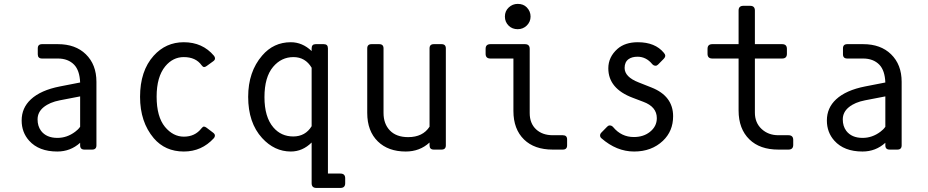

<svg xmlns="http://www.w3.org/2000/svg" viewBox="-20 -762 4728 978"><path d="M410.2 0Q388.2 0 388.2 -21.5V-34.7Q338.9 9.8 272 9.8Q177.7 9.8 128.4 -45.4Q90.3 -87.9 90.3 -148.4Q90.3 -212.4 137.2 -255.9Q187.5 -302.7 285.6 -321.8L388.2 -341.8Q385.7 -402.8 357.9 -432.1Q327.1 -463.9 274.9 -463.9H194.3Q172.4 -463.9 172.4 -485.4V-515.6Q172.4 -537.1 194.3 -537.1H274.9Q364.3 -537.1 417 -485.8Q471.2 -433.1 471.2 -345.2V-21.5Q471.2 0 449.2 0ZM189 -95.7Q216.3 -59.6 272.5 -59.6Q321.3 -59.6 362.8 -90.8Q377.9 -101.6 388.2 -116.2V-271L284.7 -251Q233.4 -241.2 202.4 -216.1Q171.4 -190.9 171.4 -153.8Q171.4 -119.6 189 -95.7Z M916.5 9.8Q821.3 9.8 763.2 -58.1Q693.4 -140.6 693.4 -268.6Q693.4 -400.9 762.7 -478Q824.7 -546.9 916 -546.9Q1011.7 -546.9 1069.8 -478Q1075.2 -471.7 1075.2 -464.4Q1075.2 -456.5 1066.4 -450.2L1032.7 -425.8Q1025.4 -420.4 1019.5 -420.4Q1013.2 -420.9 1006.8 -429.7Q977.1 -471.2 916 -471.2Q860.8 -471.2 821.8 -424.3Q777.8 -370.6 777.8 -270Q777.8 -167.5 820.3 -115.7Q861.8 -65.9 916.5 -65.9Q973.1 -65.9 1005.9 -107.9Q1013.2 -117.2 1018.6 -117.2Q1024.4 -117.2 1031.7 -111.8L1065.9 -85.9Q1074.7 -79.1 1074.7 -71.5Q1074.7 -64 1069.3 -58.1Q1007.3 9.8 916.5 9.8Z M1461.4 9.8Q1377.9 9.8 1314.9 -59.1Q1244.1 -136.7 1244.1 -268.6Q1244.1 -396.5 1315.4 -479Q1373.5 -546.9 1461.4 -546.9Q1520 -546.9 1567.4 -502V-515.6Q1567.4 -537.1 1587.9 -537.1H1629.4Q1650.4 -537.1 1650.4 -515.6V122.1H1713.9Q1738.3 122.1 1738.3 146V171.4Q1738.3 195.3 1713.9 195.3H1591.8Q1567.4 195.3 1567.4 171.4V-36.1Q1521 9.8 1461.4 9.8ZM1567.4 -119.1V-417Q1535.2 -471.2 1474.6 -471.2Q1413.1 -471.2 1371.1 -421.4Q1327.1 -369.1 1327.1 -267.3Q1327.1 -165.5 1372.6 -112.8Q1412.1 -66.9 1473.6 -66.9Q1535.2 -66.9 1567.4 -119.1Z M2229 0H2189.9Q2168 0 2168 -21.5V-36.1Q2118.2 9.8 2046.9 9.8Q1957.5 9.8 1904.8 -41.5Q1850.6 -94.2 1850.6 -187V-515.6Q1850.6 -537.1 1872.6 -537.1H1911.6Q1933.6 -537.1 1933.6 -515.6V-187Q1933.6 -131.3 1965.8 -97.7Q1998.5 -63.5 2059.1 -63.5Q2133.8 -63.5 2168 -116.7V-515.6Q2168 -537.1 2189.9 -537.1H2229Q2251 -537.1 2251 -515.6V-21.5Q2251 0 2229 0Z M2795.4 0Q2702.1 0 2649.4 -51.3Q2595.2 -104 2595.2 -196.8V-463.9H2478Q2453.6 -463.9 2453.6 -487.8V-513.2Q2453.6 -537.1 2478 -537.1H2653.8Q2678.2 -537.1 2678.2 -513.2V-186Q2678.2 -133.3 2710.9 -103Q2743.2 -73.2 2795.4 -73.2H2846.7Q2868.7 -73.2 2868.7 -51.8V-21.5Q2868.7 0 2846.7 0ZM2617.2 -742.2Q2646 -742.2 2663.1 -724.6Q2682.6 -704.6 2682.6 -677.7Q2682.6 -650.9 2663.1 -631.8Q2644 -613.3 2617.2 -613.3Q2589.4 -613.3 2571.3 -630.9Q2551.8 -649.9 2551.8 -677.7Q2551.8 -705.6 2571.3 -723.9Q2590.8 -742.2 2617.2 -742.2Z M3043 -58.1Q3036.6 -64 3036.6 -72.3Q3036.6 -80.6 3045.4 -88.9L3073.2 -117.2Q3079.6 -123.5 3085.9 -123Q3096.2 -123 3103.5 -114.3Q3145.5 -64 3208.5 -64Q3257.3 -64 3290 -89.8Q3325.7 -117.7 3325.7 -160.2Q3325.7 -218.3 3256.3 -243.7L3203.6 -263.7Q3078.6 -310.5 3078.6 -414.1Q3078.6 -471.7 3125.5 -513.2Q3164.1 -546.9 3229 -546.9Q3317.4 -546.9 3361.8 -492.7Q3368.7 -484.4 3368.7 -478.5Q3368.7 -470.2 3359.9 -461.4L3332 -433.1Q3325.7 -426.8 3319.3 -427.2Q3309.1 -427.2 3301.8 -436Q3271.5 -472.7 3228 -473.1Q3199.2 -473.1 3182.1 -460.9Q3161.6 -446.3 3161.6 -416Q3161.6 -370.1 3232.9 -342.3L3298.3 -316.4Q3408.7 -272.9 3408.7 -169.9Q3408.7 -94.2 3356.9 -44.9Q3299.3 9.8 3210 9.8Q3120.6 9.8 3043 -58.1Z M3944.8 0Q3850.6 0 3797.4 -51.8Q3742.2 -105.5 3742.2 -199.2V-463.9H3608.4Q3584 -463.9 3584 -487.8V-513.2Q3584 -537.1 3608.4 -537.1H3742.2V-708.5Q3742.2 -732.4 3766.6 -732.4H3800.8Q3825.2 -732.4 3825.2 -708.5V-537.1H3963.9Q3988.3 -537.1 3988.3 -513.2V-487.8Q3988.3 -463.9 3963.9 -463.9H3825.2V-188.5Q3825.2 -136.7 3859.4 -105Q3893.6 -73.2 3944.8 -73.2H3996.1Q4020.5 -73.2 4020.5 -49.3V-23.9Q4020.5 0 3996.1 0Z M4511.7 0Q4489.7 0 4489.7 -21.5V-34.7Q4440.4 9.8 4373.5 9.8Q4279.3 9.8 4230 -45.4Q4191.9 -87.9 4191.9 -148.4Q4191.9 -212.4 4238.8 -255.9Q4289.1 -302.7 4387.2 -321.8L4489.7 -341.8Q4487.3 -402.8 4459.5 -432.1Q4428.7 -463.9 4376.5 -463.9H4295.9Q4273.9 -463.9 4273.9 -485.4V-515.6Q4273.9 -537.1 4295.9 -537.1H4376.5Q4465.8 -537.1 4518.6 -485.8Q4572.8 -433.1 4572.8 -345.2V-21.5Q4572.8 0 4550.8 0ZM4290.5 -95.7Q4317.9 -59.6 4374 -59.6Q4422.9 -59.6 4464.4 -90.8Q4479.5 -101.6 4489.7 -116.2V-271L4386.2 -251Q4335 -241.2 4304 -216.1Q4272.9 -190.9 4272.9 -153.8Q4272.9 -119.6 4290.5 -95.7Z"/></svg>

Font: Simply Mono
Style: Book
Weight: 400
Designer: Wojciech Kalinowski "wmk69" (wmk69@o2.pl)
Foundry: Wojciech Kalinowski "wmk69" (wmk69@o2.pl)
Version: Version 1.0.0